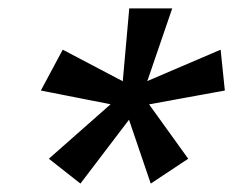

<svg xmlns="http://www.w3.org/2000/svg" viewBox="-20 -710 567 456"><path d="M171 -274 96 -333 274 -490 314 -462ZM280 -455 77 -495 129 -592 304 -500ZM338 -274 274 -462 314 -490 427 -333ZM268 -477 287 -690H389L316 -477ZM295 -455 289 -500 504 -592 514 -495Z"/></svg>

Font: Radio Canada Big
Style: Italic
Weight: 400
Italic angle: -12°
Designer: Étienne Aubert Bonn
Foundry: Coppers and Brasses
Version: Version 1.001